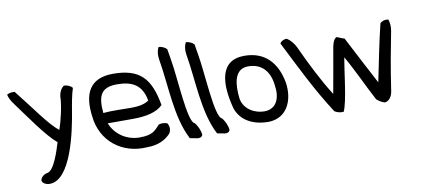

<svg xmlns="http://www.w3.org/2000/svg" viewBox="-114 -876 2871 1283"><g transform="rotate(-10 1322.0 -235.0)"><path d="M-44 -484C-39 -462 -28 -441 -11 -418C65 -315 161 -173 233 -113C218 -65 176 78 126 78C105 84 87 97 82 120C86 141 110 152 134 152C280 152 343 -174 363 -295C371 -344 382 -409 397 -453C386 -467 363 -478 340 -478C320 -464 307 -439 304 -411C304 -354 277 -241 259 -192C193 -242 106 -373 9 -494C-11 -496 -30 -493 -44 -484Z M491 -242C508 -72 647 37 818 24C893 24 941 -2 975 -37C992 -57 992 -89 977 -110C958 -117 938 -118 920 -112C884 -73 866 -49 779 -49C691 -49 615 -102 585 -179H754C849 -179 917 -195 960 -237C928 -421 859 -499 676 -499C517 -499 470 -397 491 -242ZM568 -252C558 -360 575 -425 690 -425C794 -425 859 -390 878 -282C851 -263 812 -254 759 -254C696 -254 627 -258 568 -252Z M997 -542C1029 -359 1026 -142 1108 14C1143 18 1181 38 1194 6C1191 -27 1175 -57 1159 -78C1109 -92 1099 -391 1074 -531L1063 -597C1053 -610 1029 -622 1008 -622C997 -603 992 -573 997 -542Z M1182 -542C1214 -359 1211 -142 1293 14C1328 18 1366 38 1379 6C1376 -27 1360 -57 1344 -78C1294 -92 1284 -391 1259 -531L1248 -597C1238 -610 1214 -622 1193 -622C1182 -603 1177 -573 1182 -542Z M1430 -131C1460 -44 1544 -2 1646 -2C1771 -5 1822 -117 1805 -238C1780 -379 1700 -465 1562 -465C1394 -465 1383 -308 1430 -131ZM1481 -188C1470 -279 1476 -391 1574 -391C1668 -391 1719 -330 1729 -234C1742 -149 1714 -76 1630 -76C1566 -76 1494 -114 1481 -188Z M1814 -504C1902 -330 1983 -161 2090 4C2104 14 2128 21 2151 19C2181 -42 2202 -251 2218 -339C2275 -241 2318 -141 2379 -26C2397 -10 2415 0 2432 5C2464 4 2484 -31 2488 -64C2511 -222 2535 -345 2557 -458C2563 -489 2559 -517 2552 -536C2527 -542 2507 -532 2496 -522C2467 -405 2441 -271 2413 -135C2360 -236 2295 -358 2242 -462C2222 -467 2211 -475 2190 -481C2173 -473 2164 -450 2158 -421C2145 -339 2119 -204 2103 -111C2038 -213 1976 -337 1920 -459C1907 -487 1884 -514 1861 -528C1838 -528 1821 -517 1814 -504Z"/></g></svg>

Font: Snowfall
Style: OpObl
Weight: 400
Designer: Jasper
Foundry: Cannot Into Space Fonts
Version: Version 0.9